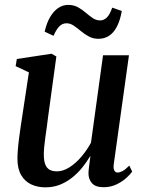

<svg xmlns="http://www.w3.org/2000/svg" viewBox="-20 -774 608 804"><path d="M170 10.5Q137 10.5 110.8 -1.8Q84.5 -14 68.8 -40.5Q53 -67 53 -109.5Q53 -125.5 54.8 -147.5Q56.5 -169.5 59.8 -194.5Q63 -219.5 66.5 -243.5Q70 -267.5 73 -286L101 -471L45.5 -497L50.5 -527L196 -549L216 -537.5L181.5 -285.5Q179.5 -265.5 176.2 -243.5Q173 -221.5 170 -200Q167 -178.5 165.2 -159.8Q163.5 -141 163.5 -127.5Q163.5 -100.5 169.8 -85Q176 -69.5 188.2 -63Q200.5 -56.5 218.5 -56.5Q244 -56.5 270.5 -73.2Q297 -90 320.5 -117.5Q344 -145 361 -176.5L411.5 -542.5H520L456.5 -87.5Q454 -69.5 458.5 -60.5Q463 -51.5 472.5 -51.5Q482 -51.5 493.8 -58Q505.5 -64.5 521.5 -80.5L533.5 -55.5Q527 -45.5 510 -29.8Q493 -14 468.2 -2Q443.5 10 414 10Q380 10 365 -7Q350 -24 350.5 -50Q350.5 -53 351.2 -60.8Q352 -68.5 353.2 -79Q354.5 -89.5 356 -100.2Q357.5 -111 358.5 -119L357.5 -120Q342.5 -94.5 323.5 -71.2Q304.5 -48 281 -29.5Q257.5 -11 230 -0.2Q202.5 10.5 170 10.5ZM167 -641.5Q175.5 -678.5 190.2 -703.2Q205 -728 224.2 -740.8Q243.5 -753.5 265.5 -753.5Q289 -753.5 306.8 -743.5Q324.5 -733.5 339.2 -720.8Q354 -708 368.5 -698.2Q383 -688.5 399.5 -688.5Q414.5 -688.5 427 -700.2Q439.5 -712 450 -742L490 -728Q483 -688 469.2 -662Q455.5 -636 436.2 -623.8Q417 -611.5 392 -611.5Q370 -611.5 352 -621.2Q334 -631 318.5 -644Q303 -657 288.5 -666.8Q274 -676.5 258.5 -676.5Q241.5 -676.5 229 -664.2Q216.5 -652 204 -624Z"/></svg>

Font: Merriweather 60pt Medium
Style: Italic
Weight: 500
Italic angle: -7.8°
Version: Version 2.101